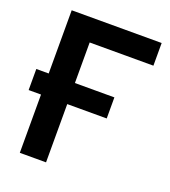

<svg xmlns="http://www.w3.org/2000/svg" viewBox="-142 -890 883 995"><g transform="rotate(20 299.5 -393.0)"><path d="M13.7 -321.3V-437.5H82V-786.1H578.1V-661.1H226.6V-437.5H444.3V-321.3H226.6V0H82V-321.3Z"/></g></svg>

Font: Gothic A1 ExtraBold
Style: Regular
Weight: 800
Designer: HanYang I&C Co.,Ltd.
Foundry: HanYang I&C Co.,Ltd.
Version: Version 2.50